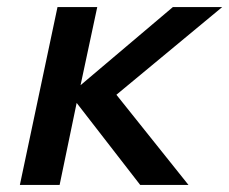

<svg xmlns="http://www.w3.org/2000/svg" viewBox="-20 -521 646 541"><path d="M36 0 142 -501H254L207 -281L467 -501H606L308 -254L511 0H375L196 -231L148 0Z"/></svg>

Font: Red Hat Mono Medium
Style: Italic
Weight: 500
Italic angle: -12°
Monospace: yes
Designer: Pentagram, MCKL
Foundry: Pentagram, MCKL
Version: Version 1.023; ttfautohint (v1.8.3)